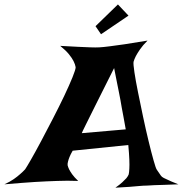

<svg xmlns="http://www.w3.org/2000/svg" viewBox="-120 -873 844 887"><path d="M158.2 -661.1Q207 -658.2 240.7 -656.7Q274.4 -655.3 296.9 -654.3Q322.3 -653.3 339.8 -654.3Q357.4 -655.3 387.7 -659.2Q413.1 -662.1 455.6 -668.5Q498 -674.8 561.5 -685.5Q539.1 -663.1 526.9 -645Q514.6 -627 507.8 -614.3Q500 -598.6 497.1 -587.9Q495.1 -578.1 501 -539.1Q506.8 -500 517.6 -446.8Q528.3 -393.6 541 -333.5Q553.7 -273.4 566.4 -221.2Q579.1 -168.9 589.4 -132.3Q599.6 -95.7 604.5 -88.9Q619.1 -68.4 623 -62Q627 -55.7 636.7 -50.8Q640.6 -48.8 649.4 -44.9Q657.2 -41 670.4 -35.2Q683.6 -29.3 704.1 -21.5Q666 -19.5 638.7 -19Q611.3 -18.6 593.8 -17.6Q573.2 -16.6 558.6 -15.6Q543.9 -15.6 523.4 -13.7Q505.9 -11.7 478 -9.8Q450.2 -7.8 413.1 -5.9Q432.6 -19.5 444.8 -30.8Q457 -42 463.9 -49.8Q471.7 -59.6 474.6 -67.4Q476.6 -76.2 477.5 -93.8Q478.5 -109.4 477.5 -135.3Q476.6 -161.1 472.7 -203.1L215.8 -176.8Q206.1 -160.2 201.2 -147.9Q196.3 -135.7 194.3 -127Q191.4 -116.2 192.4 -109.4Q194.3 -101.6 199.2 -90.8Q204.1 -81.1 213.4 -67.9Q222.7 -54.7 241.2 -37.1Q216.8 -38.1 191.4 -38.1Q166 -38.1 144.5 -37.1Q119.1 -36.1 94.7 -35.2Q70.3 -34.2 39.1 -32.2Q12.7 -30.3 -22.9 -27.8Q-58.6 -25.4 -99.6 -21.5Q-74.2 -33.2 -56.6 -45.4Q-39.1 -57.6 -27.3 -68.4Q-13.7 -80.1 -3.9 -90.8Q2.9 -100.6 23.4 -136.2Q43.9 -171.9 69.8 -220.7Q95.7 -269.5 124.5 -325.2Q153.3 -380.9 176.8 -430.2Q200.2 -479.5 214.8 -515.6Q229.5 -551.8 229.5 -562.5Q227.5 -575.2 219.7 -590.8Q212.9 -604.5 198.7 -622.1Q184.6 -639.6 158.2 -661.1ZM460.9 -275.4Q455.1 -309.6 450.2 -334.5Q445.3 -359.4 442.4 -376Q438.5 -395.5 436.5 -410.2Q433.6 -423.8 429.7 -445.3Q425.8 -463.9 420.4 -491.7Q415 -519.5 407.2 -558.6Q351.6 -447.3 320.8 -386.2Q290 -325.2 276.4 -296.9Q259.8 -263.7 257.8 -257.8ZM321.3 -752 424.8 -852.5 473.6 -800.8 346.7 -714.8Z"/></svg>

Font: Irish Grover
Style: Regular
Weight: 400
Designer: Squid
Foundry: Font Diner, Inc DBA Sideshow
Version: Version 1.001